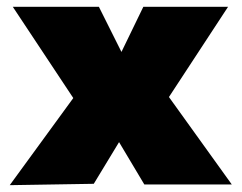

<svg xmlns="http://www.w3.org/2000/svg" viewBox="-20 -540 707 562"><path d="M8.5 2 194.5 -253 17.5 -520H269.5L335.5 -388L399.5 -520H647.5L474.5 -256L658.5 0H402.5L328.5 -124L254.5 -2Z"/></svg>

Font: Geologica Cursive Black
Style: Regular
Weight: 900
Designer: Sindre Bremnes, Frode Helland
Foundry: Monokrom Skriftforlag AS
Version: Version 1.010;gftools[0.9.28]